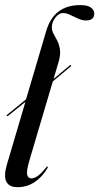

<svg xmlns="http://www.w3.org/2000/svg" viewBox="-22 -746 400 774"><path d="M5.5 -279Q3.5 -281.5 7 -283.5L83 -345.5L164 -620Q194.5 -725.5 301.5 -725.5Q331 -725.5 344.5 -715.5Q358 -705.5 358 -691.5Q358 -663.5 324.5 -663.5Q309.5 -663.5 293 -671Q276.5 -678.5 260.8 -686Q245 -693.5 232 -693.5Q215.5 -693.5 201.2 -675Q187 -656.5 187 -636Q187 -622.5 194 -609.8Q201 -597 208.8 -582Q216.5 -567 219.5 -547Q222.5 -527 215 -499L194 -428L260 -483Q263 -485 264.5 -482.5Q266 -480 263.5 -478.5L191 -418L97.5 -102.5Q84 -57 87.5 -42Q91 -27 104.5 -27Q115.5 -27 129.2 -36Q143 -45 163.5 -70.5Q167.5 -76 169.5 -75Q172.5 -74 168.5 -66.5Q147 -31 116.5 -11.2Q86 8.5 49 8.5Q-20.5 8.5 5.5 -81.5L80.5 -335.5L10 -278.5Q7 -276.5 5.5 -279Z"/></svg>

Font: Fraunces 144pt S000
Style: Italic
Weight: 400
Italic angle: -16°
Version: Version 1.000; ttfautohint (v1.8.3)